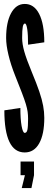

<svg xmlns="http://www.w3.org/2000/svg" viewBox="-20 -763 276 971"><path d="M105 8Q152.5 8 178.2 -38Q204 -84 204 -167Q204 -197 198.2 -228.2Q192.5 -259.5 178.8 -300Q165 -340.5 141 -398Q113.5 -464.5 102.8 -502.5Q92 -540.5 92 -571Q92 -611 95.2 -627.5Q98.5 -644 106 -644Q113.5 -644 117.8 -615.5Q122 -587 122 -537L204 -549Q204 -642.5 177.8 -693.2Q151.5 -744 104 -743Q61 -742.5 36 -696.2Q11 -650 11 -571Q11 -534.5 22.8 -485.2Q34.5 -436 56 -382Q77.5 -328 90.8 -293.5Q104 -259 110.8 -236.5Q117.5 -214 119.8 -197.2Q122 -180.5 122 -162Q122 -121 118.5 -106Q115 -91 105 -91Q95.5 -91 89.2 -126Q83 -161 83 -217L2 -205Q2 8 105 8ZM90 188H139L152 123V54H84V123H106Z"/></svg>

Font: League Gothic Condensed
Style: Regular
Weight: 400
Width: 3
Designer: The League of Moveable Type
Version: Version 1.600; ttfautohint (v1.8.3)